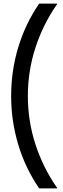

<svg xmlns="http://www.w3.org/2000/svg" viewBox="-20 -888 352 1068"><path d="M198 160Q121 48 81.5 -83.5Q42 -215 42 -354Q42 -494 81.5 -625Q121 -756 198 -868H297V-864Q220 -754 177.5 -624Q135 -494 135 -354Q135 -214 177.5 -84Q220 46 297 156V160H198Z"/></svg>

Font: Encode Sans Normal
Style: Medium
Weight: 500
Designer: Pablo Impallari, Andres Torresi
Foundry: Pablo Impallari, Andres Torresi
Version: Version 1.000; ttfautohint (v1.00) -l 8 -r 50 -G 200 -x 14 -